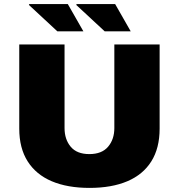

<svg xmlns="http://www.w3.org/2000/svg" viewBox="-20 -905 873 937"><path d="M417 12Q309 12 232.5 -20.5Q156 -53 115 -117.5Q74 -182 74 -277V-688H295V-280Q295 -225 325 -189Q355 -153 416 -153Q477 -153 507.5 -189Q538 -225 538 -280V-688H759V-277Q759 -182 718.5 -117.5Q678 -53 601.5 -20.5Q525 12 417 12ZM491 -752 352 -881 354 -885H542L618 -752ZM260 -752 121 -881 123 -885H311L387 -752Z"/></svg>

Font: Archivo SemiBold Black
Style: Regular
Weight: 900
Version: Version 2.001